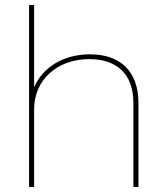

<svg xmlns="http://www.w3.org/2000/svg" viewBox="-20 -740 653 760"><path d="M95 0H115V-307C115 -423 205 -506 334 -506C445 -506 508 -444 508 -333V0H528V-333C528 -455 459 -525 336 -525C231 -525 150 -474 115 -395V-720H95Z"/></svg>

Font: Fixel Display Thin
Style: Regular
Weight: 100
Designer: AlfaBravo + MacPaw
Foundry: Kyrylo Tkachov, Marchela Mozhyna, Serhii Makarenko, Maria Weinstein, Zakhar Kryvoshyya
Version: Version 1.211